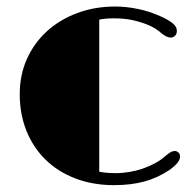

<svg xmlns="http://www.w3.org/2000/svg" viewBox="-20 -550 591 580"><path d="M39.6 -265.6Q39.6 -323.7 61.5 -372.3Q83.5 -420.9 122.3 -456.1Q161.1 -491.2 213.9 -510.7Q266.6 -530.3 328.1 -530.3Q360.4 -530.3 395.5 -523.2Q430.7 -516.1 464.4 -501Q484.9 -492.2 499.5 -481.4Q514.2 -470.7 514.2 -456.5Q514.2 -446.8 508.5 -441.7Q502.9 -436.5 496.1 -436.5Q489.7 -436.5 483.9 -439.2Q478 -441.9 469.7 -447.8Q460 -457 447.8 -464.4Q435.5 -471.7 421.4 -477.1Q397.9 -485.8 375.5 -490.2Q353 -494.6 323.2 -494.6Q310.5 -494.6 300 -493.7Q289.6 -492.7 279.8 -490.7V-31.2Q292.5 -28.8 305.2 -27.8Q317.9 -26.9 327.1 -26.9Q349.1 -26.9 370.8 -30.5Q392.6 -34.2 412.1 -41Q431.6 -47.9 448.7 -57.1Q465.8 -66.4 479 -78.1Q489.3 -86.9 495.4 -90.3Q501.5 -93.8 509.3 -93.8Q513.7 -93.8 518.8 -89.6Q523.9 -85.4 523.9 -77.1Q523.9 -68.4 516.8 -59.1Q509.8 -49.8 493.7 -37.6Q455.6 -12.2 415.3 -1.5Q375 9.3 324.7 9.3Q260.3 9.3 207.5 -11Q154.8 -31.2 117.4 -67.9Q80.1 -104.5 59.8 -155Q39.6 -205.6 39.6 -265.6Z"/></svg>

Font: Limelight
Style: Regular
Weight: 400
Designer: Nicole Fally with help from Eben Sorkin
Foundry: Nicole Fally with help from Eben Sorkin
Version: Version 1.002